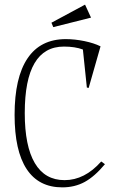

<svg xmlns="http://www.w3.org/2000/svg" viewBox="-20 -789 521 829"><path d="M255.9 -587.9Q86.9 -587.9 86.9 -300.8Q86.9 -158.2 130.4 -84.7Q173.8 -11.2 258.8 -11.2Q345.7 -11.2 417 -91.8L433.1 -80.1Q388.7 -26.9 345.7 -3.4Q302.7 20 249 20Q147 20 95 -59.1Q43 -138.2 43 -293Q43 -454.1 98.9 -537.1Q154.8 -620.1 264.2 -620.1Q302.7 -620.1 344.2 -611.6Q385.7 -603 414.1 -588.9L362.8 -409.2L355 -411.1L337.9 -575.2Q304.2 -587.9 255.9 -587.9ZM202.1 -690.9 347.2 -769 373 -712.9 210 -671.9Z"/></svg>

Font: Halibut Cnd Thin
Style: Regular
Weight: 250
Width: 3
Designer: Matteo Maggi
Foundry: Collletttivo
Version: Version 3.080 | FøM Fix